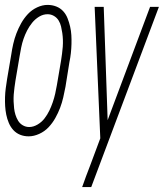

<svg xmlns="http://www.w3.org/2000/svg" viewBox="-28 -548 668 783"><path d="M89 8Q70 8 54 1.5Q38 -5 26.5 -17.5Q15 -30 8 -46.5Q1 -63 -2.5 -80.5Q-6 -98 -7 -115.5Q-8 -133 -7.5 -151.5Q-7 -170 -4.5 -188.5Q-2 -207 1 -226L18 -326Q21 -347 26 -369Q31 -391 39 -412Q47 -433 58.5 -453.5Q70 -474 86 -491Q102 -508 123.5 -518Q145 -528 166 -528Q185 -528 201.5 -521.5Q218 -515 229.5 -502.5Q241 -490 247.5 -473.5Q254 -457 258 -439.5Q262 -422 263 -404.5Q264 -387 263.5 -368.5Q263 -350 261 -331.5Q259 -313 255 -294L239 -194Q235 -173 230 -151Q225 -129 217 -108Q209 -87 197.5 -66.5Q186 -46 170 -29Q154 -12 132 -2Q110 8 89 8ZM91 -30Q108 -30 125 -40Q142 -50 153.5 -65Q165 -80 173 -96.5Q181 -113 187 -130.5Q193 -148 197 -165.5Q201 -183 204 -201L221 -301Q223 -315 225 -329Q227 -343 228 -357.5Q229 -372 228.5 -386Q228 -400 226 -413.5Q224 -427 221 -440Q218 -453 211 -464.5Q204 -476 192 -483Q180 -490 166 -490Q148 -490 131.5 -480Q115 -470 103 -455Q91 -440 82.5 -423.5Q74 -407 68 -389.5Q62 -372 58.5 -354.5Q55 -337 52 -319L35 -219Q33 -205 31 -191Q29 -177 28 -162.5Q27 -148 27.5 -134Q28 -120 29.5 -106.5Q31 -93 35 -80Q39 -67 46 -55.5Q53 -44 65 -37Q77 -30 91 -30ZM307 215Q315 193 323 170.5Q331 148 340 126L381 16L358 -520H395L411 -58L584 -520H620L344 215Z"/></svg>

Font: Iosevka XLt Ex Obl
Style: Regular
Weight: 200
Width: 7
Italic angle: -9°
Monospace: yes
Designer: Belleve Invis
Foundry: Belleve Invis
Version: Version 32.5.0; ttfautohint (v1.8.4)